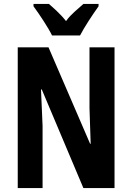

<svg xmlns="http://www.w3.org/2000/svg" viewBox="-20 -954 670 974"><path d="M244 -774H386C407 -815 451 -882 480 -922V-934H403C378 -910 343 -886 315 -847C287 -883 250 -915 228 -934H150V-922C179 -883 226 -812 244 -774ZM561 0V-714H434V-405C436 -353 437 -317 440 -225H437L226 -714H70V0H196V-315C193 -363 193 -408 188 -500H192L403 0Z"/></svg>

Font: Noto Sans Malayalam ExtraCondensed
Style: Bold
Weight: 700
Width: 2
Designer: Jelle Bosma - Monotype Design Team
Foundry: Monotype Imaging Inc.
Version: Version 2.104